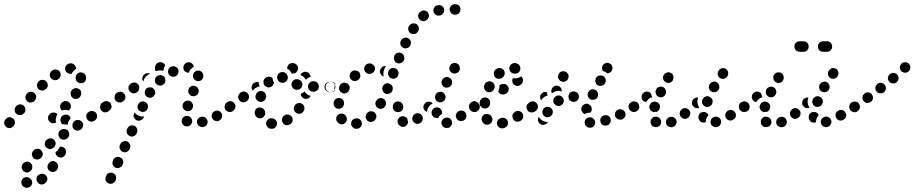

<svg xmlns="http://www.w3.org/2000/svg" viewBox="-25 -586 4363 916"><path d="M112 261Q109 260 106 259Q102 259 99 259Q99 259 99 259Q94 260 89 262Q85 265 82 269Q76 277 77 287Q78 297 86 304Q88 305 90 306Q98 312 109 309Q119 307 124 299Q127 295 128 290Q129 285 128 280Q127 275 124 271Q121 267 117 264Q115 262 112 261ZM149 266Q148 276 155 284Q161 293 171 294Q182 295 190 288L191 287Q199 280 201 270Q202 260 195 252Q189 244 178 243Q168 242 160 248L158 249Q150 256 149 266ZM129 212Q130 207 128 202Q127 198 123 194Q120 190 116 188Q111 185 106 185Q101 185 97 186Q92 188 88 191Q84 194 82 199L81 200Q76 210 80 219Q83 229 92 234Q101 239 111 236Q121 232 126 223L127 221Q129 217 129 212ZM202 214Q204 225 212 230Q221 236 231 234Q241 232 247 224L248 222Q254 213 252 203Q250 193 241 187Q233 181 223 183Q213 185 207 194L206 196Q200 204 202 214ZM179 149Q179 139 172 132Q169 128 164 126Q160 124 155 124Q150 124 145 125Q140 127 137 130L135 132Q128 139 127 149Q127 160 134 167Q141 175 152 175Q162 175 170 168L171 167Q179 160 179 149ZM284 121Q287 125 289 130Q291 134 290 139Q290 144 288 149L287 151Q283 160 274 164Q264 168 254 163Q248 160 243 154Q239 147 240 140Q241 139 242 138L243 137Q251 132 255 124Q259 119 260 114Q264 113 268 114Q272 114 276 116Q280 118 284 121ZM237 112Q239 108 240 103Q241 98 240 93Q238 88 236 84Q229 76 219 74Q209 73 201 79L199 80Q195 83 192 87Q190 91 189 96Q188 101 189 106Q191 111 193 115Q196 119 201 121Q205 124 210 125Q215 126 220 124Q224 123 228 120L230 119Q234 116 237 112ZM305 59Q307 49 301 40Q299 36 295 33Q290 31 286 30Q281 29 276 30Q271 30 267 33L265 34Q256 40 254 50Q252 60 258 69Q264 78 274 80Q284 82 293 76L294 75Q303 69 305 59ZM367 25Q370 21 371 16Q372 12 372 7Q371 2 368 -2Q362 -11 352 -13Q342 -16 333 -10L332 -9Q327 -6 325 -2Q322 2 321 7Q320 12 321 17Q321 22 324 26Q330 34 340 37Q350 39 359 33L360 32Q365 29 367 25ZM45 6Q47 2 46 -3Q46 -8 44 -13Q42 -17 38 -20Q30 -27 20 -27Q9 -26 3 -18L1 -16Q-6 -9 -5 2Q-4 12 4 19Q11 26 22 25Q32 24 39 16L40 15Q43 11 45 6ZM273 7Q270 5 268 2Q266 -2 265 -5Q265 -6 265 -7Q263 -11 263 -16Q264 -21 266 -26Q268 -30 272 -33Q276 -37 281 -38Q290 -41 300 -37Q309 -32 312 -22Q312 -22 312 -22Q309 -19 307 -15Q301 -8 299 2Q298 6 298 10Q294 8 290 8Q282 6 273 7ZM219 0Q214 -2 211 -6Q204 -13 204 -23Q204 -34 212 -41Q213 -42 213 -43Q221 -50 231 -49Q242 -49 249 -42Q249 -41 249 -41Q249 -41 249 -41Q247 -39 246 -36Q242 -27 241 -17Q240 -10 243 -2Q239 0 236 1Q232 2 229 2Q224 2 219 0ZM438 -27Q440 -37 434 -46Q432 -50 427 -53Q423 -55 418 -56Q414 -57 409 -56Q404 -56 400 -53L398 -52Q389 -46 387 -36Q385 -26 391 -17Q393 -13 398 -10Q402 -7 407 -6Q411 -5 416 -6Q421 -7 425 -10L427 -11Q436 -17 438 -27ZM96 -66Q95 -76 87 -83Q79 -89 69 -88Q58 -87 52 -79L50 -77Q44 -69 45 -59Q46 -49 54 -42Q58 -39 63 -38Q68 -36 72 -37Q77 -37 82 -40Q86 -42 89 -46L91 -47Q97 -55 96 -66ZM500 -63Q503 -67 504 -72Q504 -77 503 -82Q502 -86 499 -91Q493 -99 483 -101Q473 -103 465 -97L463 -96Q454 -90 453 -79Q451 -69 457 -61Q463 -52 473 -50Q483 -49 492 -55L493 -56Q497 -59 500 -63ZM262 -78Q262 -88 269 -95L270 -97Q274 -100 279 -102Q283 -104 288 -104Q293 -104 298 -102Q302 -101 306 -97Q313 -90 313 -79Q313 -69 306 -62L304 -60Q304 -60 304 -60Q304 -60 304 -59Q298 -61 291 -62Q282 -62 274 -60Q272 -59 271 -59Q270 -59 270 -59Q269 -60 269 -60Q262 -67 262 -78ZM148 -125Q147 -135 139 -142Q132 -149 121 -148Q111 -148 104 -140L103 -139Q99 -135 98 -130Q96 -126 96 -121Q96 -116 99 -111Q101 -107 104 -103Q112 -96 122 -97Q133 -98 140 -105L141 -107Q148 -115 148 -125ZM313 -133Q315 -123 324 -117Q333 -112 343 -115Q353 -117 358 -126L359 -128Q362 -132 363 -137Q363 -142 362 -147Q361 -152 358 -156Q355 -160 351 -162Q342 -167 332 -165Q322 -162 316 -154L315 -152Q310 -143 313 -133ZM201 -170Q203 -174 203 -179Q203 -184 201 -189Q199 -194 196 -197Q189 -205 179 -205Q168 -206 161 -199L159 -197Q156 -194 154 -189Q151 -185 151 -180Q151 -175 153 -170Q155 -165 158 -162Q165 -154 175 -154Q186 -153 193 -161L195 -162Q199 -165 201 -170ZM337 -205Q339 -200 343 -196Q346 -193 350 -191Q355 -189 360 -189Q370 -188 378 -195Q385 -202 386 -213V-215Q386 -220 384 -224Q383 -229 379 -233Q376 -236 371 -238Q367 -240 362 -241Q351 -241 344 -234Q336 -227 336 -216V-214Q336 -209 337 -205ZM260 -215Q263 -220 264 -224Q265 -229 264 -234Q263 -239 261 -243Q255 -252 245 -254Q235 -256 226 -251L224 -249Q216 -244 213 -234Q211 -223 217 -215Q223 -206 233 -204Q243 -202 252 -207L253 -209Q258 -211 260 -215ZM314 -234Q303 -233 295 -239Q287 -245 286 -256Q285 -260 286 -265Q288 -270 291 -274Q294 -278 298 -280Q302 -283 307 -283Q309 -284 310 -284Q320 -285 328 -278Q336 -272 337 -262Q338 -260 338 -259Q338 -258 337 -257Q333 -254 329 -250Q321 -244 317 -235Q317 -235 317 -234Q317 -234 316 -234Q316 -234 315 -234Q314 -234 314 -234Z M478 265Q478 270 479 275Q481 280 485 283Q488 287 493 289Q497 291 502 291Q507 291 512 289Q516 288 520 284Q524 281 526 276L527 273Q531 263 528 254Q524 244 515 240Q505 236 495 239Q486 243 482 252L480 256Q478 260 478 265ZM513 200Q517 209 526 214Q531 216 536 216Q541 216 545 214Q550 212 554 209Q557 206 559 201L561 198Q565 188 561 178Q558 169 548 165Q539 160 529 164Q519 168 515 177L514 181Q509 190 513 200ZM545 115Q545 120 547 124Q549 129 552 133Q555 136 560 138Q569 143 579 139Q589 135 593 126L595 122Q599 113 595 103Q591 93 582 89Q572 85 563 89Q553 92 549 102L547 105Q545 110 545 115ZM579 39Q579 44 580 49Q582 54 586 57Q589 61 594 63Q603 67 613 64Q622 60 627 50L628 47Q632 38 629 28Q625 18 616 14Q611 12 606 12Q601 12 596 13Q592 15 588 19Q585 22 583 27L581 30Q579 35 579 39ZM954 16Q958 14 961 10Q964 5 965 1Q966 -4 965 -9Q963 -19 954 -25Q946 -31 936 -29H935Q925 -27 919 -18Q913 -10 915 0Q916 5 919 9Q922 14 926 16Q930 19 935 20Q940 21 945 20Q950 19 954 16ZM866 17Q876 17 884 10Q887 7 890 2Q892 -2 892 -7Q892 -12 890 -17Q889 -21 885 -25Q878 -33 868 -33Q858 -34 850 -27Q846 -24 844 -19Q842 -15 842 -10Q841 -5 843 0Q845 5 848 8Q848 9 848 9Q856 17 866 17ZM1030 -19Q1033 -23 1034 -28Q1036 -33 1035 -37Q1034 -42 1031 -47Q1026 -55 1016 -58Q1005 -60 997 -54H996Q988 -49 985 -38Q983 -28 989 -20Q991 -15 995 -13Q999 -10 1004 -9Q1009 -7 1014 -8Q1019 -9 1023 -12Q1028 -15 1030 -19ZM612 -36Q612 -31 614 -26Q616 -22 619 -18Q623 -14 627 -12Q632 -10 637 -10Q642 -10 646 -12Q651 -14 655 -17Q658 -20 660 -25L662 -28Q662 -29 662 -29Q662 -30 662 -30Q659 -30 656 -30Q647 -29 639 -33Q630 -36 624 -42Q620 -46 617 -50Q617 -50 617 -49Q616 -49 616 -49L615 -45Q613 -41 612 -36ZM1097 -73Q1098 -83 1092 -91Q1090 -95 1085 -98Q1081 -101 1076 -102Q1071 -102 1066 -101Q1062 -100 1058 -97H1057Q1049 -91 1047 -81Q1045 -71 1051 -62Q1054 -58 1058 -56Q1062 -53 1067 -52Q1072 -51 1077 -52Q1082 -53 1086 -56V-57Q1095 -63 1097 -73ZM681 -78Q681 -83 679 -88Q677 -92 673 -96Q670 -99 665 -101Q656 -104 646 -100Q637 -96 633 -86Q631 -81 631 -76Q631 -71 633 -67Q635 -62 639 -59Q642 -55 647 -54Q657 -50 666 -54Q676 -58 679 -68Q681 -73 681 -78ZM503 -65Q506 -69 507 -74Q508 -79 506 -84Q505 -89 503 -93Q497 -101 486 -103Q476 -105 468 -99L466 -98Q462 -95 459 -91Q456 -86 455 -81Q455 -77 456 -72Q457 -67 459 -63Q465 -54 476 -52Q486 -51 494 -56L496 -58Q500 -61 503 -65ZM846 -79Q846 -74 848 -70Q851 -65 854 -62Q858 -59 863 -57Q873 -54 882 -58Q891 -63 895 -73Q896 -78 896 -83Q896 -88 893 -92Q891 -97 888 -100Q884 -103 879 -105Q869 -108 860 -104Q851 -99 847 -89Q846 -84 846 -79ZM573 -118Q575 -129 569 -137Q566 -141 562 -144Q558 -147 553 -148Q548 -149 543 -148Q538 -147 534 -144L532 -143Q524 -137 522 -127Q520 -117 525 -108Q531 -100 541 -98Q551 -95 560 -101L562 -103Q571 -108 573 -118ZM715 -140Q716 -145 715 -150Q714 -155 711 -159Q708 -163 704 -166Q700 -169 695 -169Q690 -170 685 -169Q680 -168 676 -166Q672 -163 670 -159L669 -158Q667 -154 666 -149Q665 -144 666 -139Q667 -134 670 -130Q672 -126 677 -124Q681 -121 686 -120Q691 -119 695 -120Q700 -121 704 -124Q709 -127 711 -131Q714 -135 715 -140ZM875 -161Q873 -156 873 -151Q873 -146 875 -142Q877 -137 881 -134Q884 -130 889 -128Q894 -127 899 -127Q904 -127 908 -129Q913 -131 916 -134Q920 -138 921 -143H922Q925 -153 921 -162Q917 -172 907 -175Q898 -179 888 -175Q879 -171 875 -161ZM639 -162Q642 -172 636 -181Q630 -190 620 -192Q610 -194 601 -188L599 -187Q590 -181 588 -171Q586 -161 592 -152Q598 -144 608 -141Q618 -139 627 -145L629 -146Q637 -152 639 -162ZM756 -184Q764 -191 764 -202Q765 -212 758 -220Q751 -227 740 -228Q730 -228 722 -221Q714 -214 714 -204Q713 -193 720 -186Q724 -182 728 -180Q733 -178 738 -178Q743 -177 747 -179Q752 -181 756 -184ZM673 -223Q680 -230 689 -234Q691 -234 692 -235Q686 -238 679 -237Q672 -237 666 -233L664 -231Q660 -228 657 -224Q655 -220 654 -215Q653 -210 655 -205Q656 -200 659 -196Q660 -201 661 -205L663 -209Q667 -217 673 -223ZM896 -218Q898 -213 901 -209Q904 -205 908 -202Q912 -200 917 -199Q928 -198 936 -204Q944 -211 945 -221Q946 -226 945 -231Q943 -236 940 -240Q937 -244 933 -246Q929 -249 924 -249Q914 -251 905 -244Q897 -238 896 -228V-227Q895 -222 896 -218ZM820 -228Q824 -232 825 -236Q827 -241 827 -246Q827 -251 825 -255Q823 -260 819 -263Q815 -267 811 -268Q806 -270 801 -270Q796 -270 791 -268Q782 -263 778 -253Q774 -244 779 -234Q783 -225 793 -221Q802 -218 812 -222Q817 -224 820 -228ZM852 -252Q850 -257 850 -262Q849 -272 856 -280Q862 -288 873 -289Q883 -290 891 -283Q898 -277 900 -267Q895 -265 892 -262Q884 -256 879 -248Q877 -243 875 -239Q871 -239 866 -240Q862 -242 858 -245Q854 -248 852 -252ZM722 -247Q720 -247 719 -246Q714 -251 714 -258Q713 -265 716 -271L717 -275Q721 -284 731 -288Q741 -292 750 -287Q755 -285 758 -282Q762 -278 763 -273Q759 -268 757 -261Q755 -255 754 -248Q748 -250 741 -250Q731 -251 722 -247Z M1277 28Q1282 27 1286 24Q1290 21 1292 17Q1295 13 1296 8Q1298 -2 1292 -11Q1286 -19 1276 -21Q1275 -21 1274 -21Q1269 -22 1265 -22Q1260 -21 1256 -18Q1251 -15 1249 -11Q1246 -7 1245 -2Q1243 8 1249 17Q1254 25 1264 28Q1266 28 1267 28Q1272 29 1277 28ZM1371 -9Q1373 -19 1368 -28Q1365 -32 1361 -35Q1357 -38 1352 -39Q1347 -40 1342 -40Q1338 -39 1333 -36L1332 -35Q1327 -32 1324 -28Q1322 -24 1320 -19Q1319 -15 1320 -10Q1321 -5 1324 -1Q1326 4 1330 7Q1334 9 1339 11Q1344 12 1349 11Q1354 10 1358 7L1360 6Q1368 1 1371 -9ZM1196 -31Q1199 -27 1204 -24Q1208 -22 1213 -22Q1218 -21 1223 -23Q1228 -24 1231 -27Q1235 -31 1238 -35Q1240 -39 1240 -44Q1241 -49 1239 -54Q1239 -55 1239 -55Q1238 -60 1234 -64Q1231 -68 1227 -70Q1223 -73 1218 -73Q1213 -74 1208 -73Q1198 -70 1193 -61Q1188 -52 1191 -42Q1191 -40 1192 -39Q1193 -34 1196 -31ZM1427 -64Q1428 -69 1427 -74Q1427 -79 1424 -83Q1421 -87 1417 -90Q1409 -96 1399 -94Q1388 -93 1382 -84L1381 -83Q1378 -78 1377 -74Q1376 -69 1377 -64Q1378 -59 1380 -55Q1383 -51 1387 -48Q1396 -42 1406 -43Q1416 -45 1422 -54L1423 -55Q1426 -59 1427 -64ZM1098 -74Q1100 -84 1094 -92Q1091 -97 1087 -99Q1083 -102 1078 -103Q1073 -104 1068 -103Q1063 -102 1059 -99L1058 -98Q1049 -92 1047 -81Q1046 -71 1051 -63Q1057 -54 1068 -52Q1078 -51 1086 -56L1088 -58Q1096 -64 1098 -74ZM1163 -120Q1164 -131 1158 -139Q1155 -143 1151 -146Q1147 -148 1142 -149Q1137 -150 1132 -149Q1127 -148 1123 -145L1122 -143Q1118 -141 1115 -136Q1112 -132 1112 -127Q1111 -122 1112 -117Q1113 -113 1116 -109Q1122 -100 1132 -98Q1142 -97 1151 -103L1153 -104Q1161 -110 1163 -120ZM1197 -113Q1202 -104 1212 -101Q1217 -99 1222 -100Q1227 -100 1231 -103Q1236 -105 1239 -109Q1242 -113 1243 -117L1244 -119Q1247 -129 1242 -138Q1237 -148 1227 -151Q1217 -153 1208 -149Q1199 -144 1196 -134L1195 -132Q1192 -122 1197 -113ZM1449 -131Q1453 -129 1457 -128Q1453 -120 1445 -116Q1437 -113 1429 -115Q1421 -117 1416 -123Q1410 -130 1410 -138Q1415 -140 1419 -143Q1424 -146 1428 -150Q1430 -146 1434 -142Q1440 -135 1449 -131ZM1568 -153Q1575 -161 1575 -171Q1575 -176 1574 -180Q1572 -185 1568 -189Q1565 -192 1560 -194Q1555 -196 1550 -196H1548Q1538 -196 1531 -189Q1523 -181 1523 -171Q1523 -166 1525 -162Q1527 -157 1531 -153Q1534 -150 1539 -148Q1543 -146 1548 -146H1550Q1561 -146 1568 -153ZM1479 -150Q1484 -151 1488 -155Q1492 -158 1494 -162Q1496 -167 1496 -172Q1497 -182 1490 -190Q1483 -198 1473 -198H1471Q1466 -199 1461 -197Q1457 -196 1453 -192Q1449 -189 1447 -185Q1445 -180 1444 -175Q1444 -165 1451 -157Q1457 -149 1468 -149L1470 -148Q1475 -148 1479 -150ZM1176 -173Q1178 -184 1186 -190L1188 -191Q1193 -194 1198 -195Q1204 -196 1209 -194Q1209 -192 1209 -189Q1210 -181 1214 -174Q1205 -172 1198 -168Q1189 -164 1183 -156Q1182 -155 1181 -154Q1181 -154 1181 -154Q1180 -154 1180 -155Q1174 -163 1176 -173ZM1398 -158Q1403 -159 1407 -162Q1411 -165 1414 -169Q1416 -173 1417 -178Q1419 -188 1414 -196Q1408 -205 1398 -207L1396 -208Q1391 -208 1386 -208Q1381 -207 1377 -204Q1373 -201 1370 -197Q1367 -193 1366 -188Q1364 -178 1370 -169Q1376 -160 1386 -158H1388Q1393 -157 1398 -158ZM1275 -214Q1275 -214 1274 -214Q1274 -215 1274 -215Q1266 -221 1255 -220Q1245 -219 1238 -211L1237 -210Q1231 -202 1232 -192Q1233 -181 1241 -175Q1249 -168 1259 -169Q1269 -170 1276 -178L1277 -180Q1279 -182 1280 -185Q1282 -188 1282 -191Q1282 -192 1282 -193Q1280 -195 1279 -198Q1276 -205 1275 -214ZM1316 -192Q1326 -189 1335 -194Q1344 -199 1347 -209Q1350 -219 1345 -228Q1345 -228 1345 -228Q1341 -237 1331 -241Q1321 -244 1312 -240Q1302 -236 1299 -226Q1295 -217 1299 -207Q1300 -205 1301 -204Q1306 -194 1316 -192ZM1419 -223Q1414 -226 1408 -228Q1410 -232 1413 -236Q1416 -239 1421 -241Q1425 -243 1430 -244Q1435 -244 1440 -242Q1445 -240 1448 -237Q1452 -234 1454 -229Q1455 -228 1455 -227Q1456 -225 1456 -223Q1457 -221 1457 -219Q1456 -219 1455 -219Q1445 -216 1438 -209Q1436 -207 1434 -206Q1433 -207 1432 -209Q1427 -217 1419 -223ZM1352 -278Q1359 -285 1370 -285H1371H1372Q1382 -285 1389 -278Q1397 -270 1397 -260Q1397 -250 1389 -242Q1382 -235 1372 -235H1371H1370Q1369 -235 1368 -235Q1367 -235 1366 -235Q1366 -237 1365 -238Q1361 -246 1355 -252Q1350 -256 1345 -259Q1345 -259 1345 -260Q1345 -260 1345 -260Q1345 -270 1352 -278Z M1689 25Q1693 23 1696 19Q1699 15 1701 10Q1702 5 1701 0Q1700 -10 1692 -16Q1684 -23 1673 -21H1672Q1667 -21 1663 -18Q1658 -16 1655 -12Q1652 -8 1651 -3Q1650 2 1650 7Q1652 17 1660 23Q1668 30 1678 28H1680Q1685 28 1689 25ZM1603 7Q1613 8 1621 1Q1625 -2 1627 -7Q1630 -11 1630 -16Q1630 -21 1629 -26Q1627 -30 1624 -34Q1624 -35 1624 -35Q1621 -39 1616 -41Q1612 -44 1607 -44Q1602 -45 1597 -43Q1592 -42 1588 -39Q1580 -32 1579 -22Q1578 -12 1585 -3Q1585 -3 1586 -2Q1593 6 1603 7ZM1768 -20Q1770 -24 1771 -29Q1771 -34 1769 -39Q1767 -44 1764 -47Q1757 -55 1747 -55Q1736 -56 1729 -49L1727 -48Q1724 -44 1722 -40Q1720 -35 1719 -30Q1719 -25 1721 -21Q1723 -16 1726 -12Q1733 -5 1743 -4Q1754 -4 1761 -11L1763 -12Q1766 -15 1768 -20ZM1816 -90Q1817 -95 1816 -100Q1814 -105 1811 -109Q1808 -113 1804 -115Q1795 -120 1785 -117Q1775 -114 1770 -105L1769 -104Q1764 -95 1767 -85Q1770 -75 1779 -70Q1783 -67 1788 -67Q1793 -66 1798 -68Q1803 -69 1807 -72Q1810 -75 1813 -80L1814 -81Q1816 -85 1816 -90ZM1571 -78Q1577 -69 1587 -67Q1597 -66 1606 -72Q1614 -78 1616 -88V-89Q1618 -100 1612 -108Q1606 -117 1596 -118Q1586 -120 1577 -114Q1569 -108 1567 -98V-96Q1565 -86 1571 -78ZM1847 -174Q1843 -183 1833 -187Q1829 -189 1824 -189Q1819 -189 1814 -187Q1810 -185 1806 -181Q1803 -178 1801 -173L1800 -172Q1797 -162 1801 -153Q1805 -143 1814 -139Q1819 -137 1824 -138Q1829 -138 1833 -140Q1838 -141 1841 -145Q1845 -149 1847 -153V-155Q1851 -164 1847 -174ZM1593 -169Q1592 -164 1593 -159Q1595 -154 1598 -150Q1601 -146 1605 -144Q1614 -138 1624 -141Q1634 -144 1639 -153L1640 -154Q1645 -163 1643 -173Q1640 -183 1631 -188Q1622 -193 1612 -191Q1602 -188 1597 -179L1596 -178Q1593 -173 1593 -169ZM1555 -146H1553Q1543 -146 1535 -153Q1528 -160 1528 -171Q1528 -176 1530 -180Q1532 -185 1535 -189Q1539 -192 1543 -194Q1548 -196 1553 -196H1554Q1560 -196 1566 -193Q1571 -191 1575 -186Q1572 -179 1571 -172Q1569 -163 1572 -153Q1572 -153 1572 -153Q1568 -150 1564 -148Q1559 -146 1555 -146ZM1643 -227Q1642 -217 1648 -209Q1652 -205 1656 -202Q1660 -200 1665 -199Q1670 -199 1675 -200Q1680 -202 1684 -205L1685 -206Q1693 -212 1694 -222Q1695 -233 1689 -241Q1686 -245 1681 -247Q1677 -249 1672 -250Q1667 -251 1662 -249Q1657 -248 1654 -245L1652 -244Q1644 -237 1643 -227ZM1874 -247Q1870 -257 1860 -260Q1851 -264 1841 -260Q1832 -255 1828 -246V-244Q1826 -239 1826 -234Q1826 -230 1829 -225Q1831 -220 1834 -217Q1838 -214 1843 -212Q1852 -208 1862 -213Q1871 -217 1875 -227V-228Q1879 -238 1874 -247ZM1807 -253V-252Q1804 -243 1804 -234Q1804 -227 1806 -221Q1804 -221 1803 -222Q1801 -223 1800 -224Q1799 -224 1799 -225Q1795 -227 1792 -231Q1789 -236 1788 -240Q1787 -245 1788 -250Q1789 -255 1792 -259Q1796 -266 1803 -269Q1810 -271 1818 -270Q1817 -269 1816 -269Q1810 -262 1807 -253ZM1717 -273Q1711 -264 1713 -254Q1715 -244 1723 -238Q1732 -232 1742 -234H1743Q1753 -236 1759 -244Q1765 -253 1764 -263Q1763 -268 1760 -272Q1757 -276 1753 -279Q1749 -282 1744 -283Q1739 -284 1735 -283H1733Q1723 -281 1717 -273ZM1902 -320Q1898 -329 1889 -333Q1879 -337 1869 -333Q1860 -329 1856 -319V-318Q1852 -308 1856 -299Q1860 -289 1870 -285Q1879 -281 1889 -286Q1898 -290 1902 -299L1903 -301Q1906 -310 1902 -320ZM1934 -390Q1931 -400 1921 -404Q1912 -409 1902 -405Q1892 -402 1888 -392L1887 -391Q1883 -382 1886 -372Q1890 -362 1899 -358Q1908 -353 1918 -357Q1928 -360 1932 -369L1933 -371Q1937 -380 1934 -390ZM1973 -455Q1970 -465 1962 -471Q1953 -476 1943 -474Q1933 -472 1927 -463L1926 -462Q1921 -453 1923 -443Q1925 -433 1934 -427Q1943 -422 1953 -424Q1963 -426 1968 -435L1969 -436Q1975 -445 1973 -455ZM2018 -499Q2021 -503 2021 -508Q2022 -513 2020 -518Q2019 -523 2016 -527Q2009 -535 1999 -536Q1989 -537 1981 -530Q1980 -530 1979 -529Q1971 -522 1970 -512Q1969 -502 1976 -494Q1983 -486 1993 -485Q2004 -484 2011 -491Q2012 -491 2012 -492Q2016 -495 2018 -499ZM2089 -521Q2095 -530 2094 -540Q2093 -550 2084 -557Q2076 -563 2066 -561H2064Q2054 -560 2048 -552Q2041 -543 2043 -533Q2043 -528 2046 -524Q2048 -520 2052 -517Q2056 -514 2061 -512Q2066 -511 2071 -512H2072Q2083 -513 2089 -521ZM2165 -523Q2172 -531 2172 -541Q2172 -551 2165 -559Q2157 -566 2147 -566H2145Q2135 -566 2128 -559Q2120 -551 2120 -541Q2121 -530 2128 -523Q2135 -516 2146 -516H2147Q2158 -516 2165 -523Z M2126 15Q2133 7 2132 -3Q2131 -8 2129 -12Q2126 -17 2123 -20Q2119 -23 2114 -24Q2109 -26 2104 -25Q2104 -25 2104 -25Q2094 -24 2087 -16Q2080 -8 2081 2Q2081 7 2084 11Q2086 16 2090 19Q2094 22 2098 24Q2103 25 2108 25Q2109 25 2110 25Q2120 24 2126 15ZM1903 19Q1893 21 1884 15Q1883 15 1883 14Q1874 9 1872 -2Q1870 -12 1876 -20Q1881 -29 1892 -31Q1902 -33 1910 -27Q1910 -27 1911 -27Q1913 -25 1916 -23Q1918 -20 1919 -17Q1920 -12 1921 -6Q1922 -5 1922 -4Q1922 -1 1921 2Q1920 5 1918 7Q1913 16 1903 19ZM1992 -18Q1994 -28 1987 -36Q1981 -44 1970 -46Q1960 -47 1952 -40H1951Q1943 -33 1942 -23Q1941 -13 1947 -5Q1954 3 1964 5Q1974 6 1982 -1H1983Q1991 -8 1992 -18ZM2196 -19Q2199 -23 2200 -28Q2201 -33 2200 -38Q2199 -43 2197 -47Q2191 -56 2181 -58Q2171 -60 2162 -55L2161 -54Q2157 -52 2154 -47Q2151 -43 2150 -39Q2149 -34 2150 -29Q2151 -24 2154 -20Q2159 -11 2169 -9Q2180 -7 2188 -12L2189 -13Q2193 -15 2196 -19ZM2042 -30Q2034 -37 2034 -47V-48Q2034 -53 2036 -58Q2038 -62 2041 -66Q2045 -70 2049 -72Q2054 -74 2059 -74Q2069 -74 2076 -67Q2084 -60 2084 -49V-48Q2084 -47 2084 -45Q2084 -43 2083 -42Q2076 -38 2070 -31Q2067 -27 2065 -23Q2063 -23 2062 -23Q2061 -23 2060 -23Q2049 -23 2042 -30ZM1856 -58Q1864 -51 1874 -51Q1884 -51 1892 -58Q1899 -66 1899 -76V-77Q1899 -82 1897 -87Q1895 -91 1892 -95Q1888 -98 1884 -100Q1879 -102 1874 -102Q1864 -102 1856 -95Q1849 -87 1849 -77V-76Q1849 -66 1856 -58ZM2264 -73Q2265 -83 2259 -91Q2257 -95 2252 -98Q2248 -101 2243 -102Q2238 -102 2234 -101Q2229 -100 2225 -97H2224Q2215 -91 2214 -81Q2212 -71 2218 -62Q2221 -58 2225 -55Q2229 -53 2234 -52Q2239 -51 2244 -52Q2249 -53 2253 -56V-57Q2262 -62 2264 -73ZM1995 -73Q1994 -83 2001 -91V-92Q2007 -100 2018 -101Q2028 -102 2036 -96Q2037 -94 2039 -92Q2031 -88 2025 -82Q2018 -75 2015 -65Q2012 -59 2012 -52Q2010 -53 2008 -54Q2006 -55 2004 -56Q1996 -63 1995 -73ZM2053 -112Q2057 -103 2067 -99Q2071 -97 2076 -98Q2081 -98 2086 -100Q2090 -102 2094 -106Q2097 -109 2099 -114V-115Q2103 -124 2098 -134Q2094 -143 2084 -147Q2080 -149 2075 -148Q2070 -148 2065 -146Q2061 -144 2057 -140Q2054 -137 2052 -132V-131Q2048 -121 2053 -112ZM2083 -185Q2086 -175 2095 -170Q2104 -166 2114 -169Q2124 -172 2129 -181V-182Q2134 -191 2131 -201Q2127 -211 2118 -216Q2109 -221 2099 -217Q2089 -214 2085 -205L2084 -204Q2079 -195 2083 -185ZM2119 -254Q2122 -244 2131 -238Q2135 -236 2140 -235Q2145 -235 2150 -236Q2155 -237 2159 -240Q2163 -243 2165 -247L2166 -248Q2171 -257 2168 -267Q2166 -277 2157 -282Q2148 -288 2138 -285Q2128 -282 2123 -274L2122 -273Q2117 -264 2119 -254Z M2395 14Q2400 5 2398 -5Q2397 -10 2394 -14Q2391 -18 2387 -21Q2382 -23 2377 -24Q2373 -25 2368 -24Q2367 -24 2366 -23Q2361 -22 2357 -19Q2352 -17 2350 -12Q2347 -8 2346 -3Q2345 2 2346 6Q2349 17 2357 22Q2366 28 2376 26Q2378 25 2379 25Q2389 22 2395 14ZM2296 9Q2306 10 2314 4Q2318 1 2321 -3Q2323 -7 2324 -12Q2325 -17 2324 -22Q2322 -27 2319 -31Q2319 -31 2319 -32Q2313 -40 2303 -42Q2292 -44 2284 -39Q2280 -36 2277 -32Q2274 -28 2273 -23Q2272 -18 2273 -13Q2274 -8 2277 -4Q2278 -2 2279 -1Q2286 8 2296 9ZM2467 -17Q2470 -21 2471 -26Q2472 -30 2471 -35Q2471 -40 2468 -44Q2463 -53 2453 -56Q2443 -59 2434 -54L2432 -52Q2428 -50 2424 -46Q2421 -42 2420 -37Q2419 -32 2420 -27Q2420 -22 2423 -18Q2428 -9 2438 -6Q2448 -4 2457 -9L2459 -10Q2464 -13 2467 -17ZM2539 -71Q2541 -81 2535 -90Q2532 -94 2528 -97Q2523 -99 2519 -100Q2514 -101 2509 -100Q2504 -99 2500 -96L2498 -95Q2494 -92 2491 -88Q2488 -83 2487 -79Q2486 -74 2488 -69Q2489 -64 2491 -60Q2494 -56 2498 -53Q2503 -50 2508 -50Q2512 -49 2517 -50Q2522 -51 2526 -54L2528 -55Q2537 -61 2539 -71ZM2242 -103Q2237 -104 2233 -103Q2229 -102 2225 -99L2223 -98Q2219 -95 2216 -90Q2213 -86 2212 -81Q2212 -77 2213 -72Q2214 -67 2216 -63Q2219 -59 2224 -56Q2228 -53 2233 -52Q2237 -52 2242 -53Q2247 -54 2251 -56L2253 -58Q2254 -58 2254 -59Q2255 -59 2255 -59Q2252 -62 2250 -65Q2244 -73 2242 -83Q2240 -92 2241 -101L2242 -103Q2242 -103 2242 -103ZM2264 -87Q2265 -83 2268 -79Q2271 -75 2275 -72Q2279 -69 2284 -69Q2289 -68 2294 -69Q2299 -70 2303 -73Q2307 -76 2310 -80Q2312 -85 2313 -90V-92Q2315 -102 2309 -111Q2303 -119 2292 -121Q2287 -122 2283 -120Q2278 -119 2274 -116Q2270 -113 2267 -109Q2265 -105 2264 -100L2263 -97Q2263 -92 2264 -87ZM2363 -182 2365 -183Q2374 -188 2384 -185Q2394 -182 2399 -173Q2404 -164 2401 -154Q2398 -144 2389 -139L2386 -138Q2377 -133 2367 -136Q2357 -139 2353 -148Q2352 -149 2352 -149Q2352 -150 2352 -150Q2352 -151 2353 -153L2354 -155Q2357 -163 2358 -172Q2358 -175 2357 -178Q2359 -179 2360 -180Q2361 -181 2363 -182ZM2284 -171Q2284 -166 2286 -161Q2288 -157 2291 -153Q2295 -150 2299 -148Q2309 -144 2319 -148Q2328 -152 2332 -161L2333 -164Q2337 -173 2333 -183Q2329 -192 2320 -196Q2315 -198 2310 -198Q2305 -198 2301 -196Q2296 -195 2292 -191Q2289 -188 2287 -183L2286 -180Q2284 -176 2284 -171ZM2470 -201Q2471 -211 2464 -219Q2464 -220 2463 -221Q2462 -221 2462 -222Q2460 -220 2458 -219Q2449 -214 2440 -213Q2431 -211 2422 -213Q2422 -213 2422 -213Q2418 -207 2419 -199Q2419 -191 2424 -186Q2431 -177 2441 -176Q2451 -175 2459 -182Q2461 -183 2462 -184Q2470 -191 2470 -201ZM2331 -238Q2330 -227 2336 -219Q2343 -211 2353 -210Q2364 -209 2372 -216Q2373 -216 2373 -217Q2382 -223 2383 -234Q2384 -244 2378 -252Q2375 -256 2371 -258Q2366 -261 2361 -261Q2356 -262 2352 -261Q2347 -260 2343 -256Q2342 -256 2340 -255Q2332 -248 2331 -238ZM2425 -285Q2420 -283 2416 -281Q2412 -278 2409 -274Q2406 -269 2405 -265Q2404 -254 2409 -246Q2415 -237 2426 -235Q2426 -235 2427 -235Q2437 -233 2446 -238Q2455 -244 2457 -254Q2459 -264 2454 -273Q2448 -282 2438 -284Q2436 -284 2435 -285Q2430 -286 2425 -285Z M2794 23Q2799 23 2803 20Q2807 17 2810 13Q2813 9 2814 4Q2816 -6 2811 -14Q2805 -23 2795 -26Q2785 -28 2776 -23Q2767 -17 2765 -7Q2764 -2 2765 3Q2766 8 2768 12Q2771 16 2775 19Q2779 22 2784 23Q2789 24 2794 23ZM2880 8Q2884 4 2886 0Q2888 -5 2889 -9Q2889 -14 2888 -19Q2885 -29 2876 -34Q2866 -39 2856 -35Q2851 -34 2848 -31Q2844 -27 2841 -23Q2839 -19 2839 -14Q2838 -9 2840 -4Q2843 6 2852 11Q2861 15 2871 12H2872Q2876 11 2880 8ZM2541 -16Q2541 -11 2543 -7Q2544 -2 2548 2Q2551 5 2556 8Q2565 12 2574 8Q2584 5 2589 -4Q2583 -4 2578 -5Q2569 -7 2561 -12Q2554 -17 2548 -24Q2547 -26 2545 -29Q2545 -28 2545 -27Q2544 -27 2544 -26Q2542 -21 2541 -16ZM2958 -32Q2961 -42 2957 -51Q2954 -55 2951 -59Q2947 -62 2942 -64Q2938 -65 2933 -65Q2928 -65 2923 -63V-62Q2914 -58 2910 -48Q2907 -38 2911 -29Q2913 -25 2917 -21Q2921 -18 2926 -16Q2930 -15 2935 -15Q2940 -15 2945 -17Q2954 -22 2958 -32ZM2612 -47Q2613 -52 2612 -57Q2611 -62 2608 -66Q2605 -70 2601 -73Q2592 -78 2582 -76Q2572 -74 2566 -65Q2564 -61 2563 -56Q2562 -51 2563 -46Q2564 -41 2567 -37Q2569 -33 2573 -31Q2578 -28 2583 -27Q2587 -26 2592 -27Q2597 -28 2601 -31Q2605 -34 2608 -38Q2611 -42 2612 -47ZM2748 -63Q2748 -68 2749 -73H2750Q2753 -83 2762 -88Q2771 -93 2781 -90Q2786 -88 2789 -85Q2793 -82 2796 -77Q2798 -73 2798 -68Q2799 -63 2797 -58Q2796 -55 2795 -53Q2794 -51 2792 -49Q2787 -49 2782 -48Q2773 -47 2765 -42Q2760 -43 2757 -47Q2753 -50 2751 -54Q2749 -58 2748 -63ZM3021 -64Q3024 -68 3025 -73Q3025 -78 3024 -83Q3023 -87 3020 -91Q3017 -96 3013 -98Q3009 -101 3004 -102Q2999 -102 2994 -101Q2990 -100 2985 -97Q2977 -91 2975 -81Q2973 -71 2979 -62Q2982 -58 2986 -56Q2991 -53 2996 -52Q3000 -51 3005 -52Q3010 -54 3014 -56V-57Q3019 -59 3021 -64ZM2541 -73Q2543 -83 2537 -91Q2534 -96 2530 -98Q2526 -101 2521 -102Q2516 -103 2511 -102Q2506 -101 2502 -98Q2493 -92 2491 -81Q2490 -71 2495 -63Q2501 -54 2512 -52Q2522 -51 2530 -56L2531 -57Q2539 -63 2541 -73ZM2664 -100Q2667 -110 2661 -118Q2656 -127 2646 -130Q2636 -132 2627 -127L2626 -126Q2618 -121 2615 -111Q2613 -101 2618 -92Q2621 -88 2625 -85Q2629 -82 2634 -81Q2639 -80 2644 -80Q2649 -81 2653 -84Q2662 -89 2664 -100ZM2730 -107Q2737 -115 2737 -125Q2737 -130 2735 -135Q2733 -139 2730 -143Q2726 -146 2721 -148Q2717 -150 2712 -150Q2701 -150 2694 -143Q2687 -135 2687 -125Q2687 -120 2689 -115Q2690 -111 2694 -107Q2697 -104 2702 -102Q2707 -100 2712 -100Q2722 -100 2730 -107ZM2560 -141 2561 -142Q2565 -145 2571 -147Q2577 -148 2583 -147Q2584 -141 2586 -136Q2587 -133 2588 -130Q2585 -130 2582 -129Q2573 -125 2566 -119Q2560 -113 2557 -107Q2551 -115 2552 -125Q2553 -135 2560 -141ZM2778 -137Q2778 -132 2780 -127Q2781 -122 2784 -119Q2787 -115 2792 -112Q2801 -108 2811 -111Q2821 -114 2826 -123V-124Q2828 -128 2828 -133Q2829 -138 2827 -143Q2826 -147 2823 -151Q2819 -155 2815 -157Q2806 -162 2796 -159Q2786 -156 2781 -146Q2779 -142 2778 -137ZM2605 -153Q2606 -158 2608 -163Q2612 -172 2622 -176Q2632 -180 2641 -175Q2648 -172 2652 -165Q2656 -158 2655 -150Q2653 -151 2651 -151Q2641 -154 2632 -152Q2623 -150 2615 -146V-145Q2611 -143 2608 -141Q2608 -141 2608 -142Q2607 -143 2607 -144Q2605 -148 2605 -153ZM2815 -204Q2814 -199 2816 -194Q2817 -190 2820 -186Q2823 -182 2827 -179Q2836 -174 2846 -177Q2856 -180 2862 -189Q2864 -193 2865 -198Q2865 -203 2864 -208Q2863 -213 2860 -217Q2857 -221 2852 -223Q2843 -228 2833 -225Q2823 -223 2818 -214V-213Q2816 -209 2815 -204ZM2639 -212Q2643 -202 2652 -198Q2661 -194 2671 -197Q2681 -201 2685 -210Q2690 -220 2686 -230Q2683 -239 2673 -244Q2664 -248 2654 -245Q2644 -241 2640 -232V-231Q2635 -222 2639 -212ZM2847 -264Q2848 -268 2850 -273Q2855 -282 2865 -285Q2875 -288 2884 -283Q2889 -281 2892 -277Q2895 -273 2896 -269Q2898 -264 2897 -259Q2897 -254 2894 -250V-249Q2891 -243 2885 -240Q2879 -236 2872 -236Q2868 -240 2863 -243Q2858 -246 2851 -247Q2850 -249 2850 -251Q2849 -252 2848 -254Q2847 -259 2847 -264Z M3196 13Q3200 10 3201 5Q3203 1 3203 -4Q3203 -9 3201 -14Q3197 -23 3188 -27Q3178 -31 3169 -27H3168Q3163 -25 3159 -21Q3156 -18 3154 -13Q3152 -8 3152 -3Q3152 2 3154 6Q3158 16 3168 19Q3178 23 3187 19H3188Q3193 17 3196 13ZM3109 20Q3119 18 3125 10Q3131 1 3129 -9Q3127 -19 3118 -25Q3118 -25 3118 -25Q3114 -28 3109 -29Q3104 -30 3099 -29Q3094 -29 3090 -26Q3086 -23 3083 -19Q3080 -15 3079 -10Q3078 -5 3079 -1Q3079 4 3082 9Q3085 13 3089 16Q3089 16 3090 17Q3099 22 3109 20ZM3407 14Q3411 10 3413 6Q3415 1 3416 -3Q3416 -8 3414 -13Q3411 -23 3401 -27Q3392 -32 3382 -28H3381Q3376 -26 3373 -23Q3369 -19 3367 -15Q3365 -10 3365 -6Q3364 -1 3366 4Q3370 14 3379 18Q3388 23 3398 19H3399Q3404 17 3407 14ZM3324 -2Q3319 -4 3315 -7Q3312 -11 3310 -15Q3307 -20 3307 -25V-26Q3307 -36 3313 -44Q3320 -51 3331 -52Q3336 -52 3340 -51Q3345 -49 3349 -46Q3351 -44 3352 -42Q3354 -39 3355 -37Q3350 -31 3347 -25Q3342 -16 3342 -6Q3342 -4 3342 -3Q3340 -2 3338 -2Q3336 -1 3333 -1Q3328 -1 3324 -2ZM3485 -29Q3488 -39 3483 -48Q3480 -53 3477 -56Q3473 -59 3468 -61Q3463 -62 3458 -62Q3453 -61 3449 -59L3448 -58Q3439 -53 3436 -43Q3433 -34 3438 -24Q3443 -15 3452 -12Q3462 -9 3472 -14V-15Q3482 -19 3485 -29ZM3265 -33Q3268 -37 3268 -42Q3269 -47 3268 -52Q3266 -56 3263 -60Q3257 -68 3247 -70Q3236 -71 3228 -65L3227 -64Q3219 -58 3218 -47Q3217 -37 3223 -29Q3229 -21 3240 -19Q3250 -18 3258 -25H3259Q3263 -28 3265 -33ZM3076 -64Q3071 -73 3074 -83L3075 -84Q3078 -94 3087 -99Q3096 -103 3106 -100Q3116 -97 3121 -88Q3126 -79 3122 -69V-68Q3120 -63 3116 -58Q3113 -54 3107 -52Q3101 -53 3095 -52Q3094 -51 3093 -51Q3092 -51 3092 -51Q3091 -52 3091 -52Q3081 -55 3076 -64ZM3548 -63Q3550 -67 3551 -72Q3552 -77 3551 -82Q3550 -87 3547 -91Q3541 -100 3531 -101Q3521 -103 3512 -97H3511Q3503 -91 3501 -81Q3499 -70 3505 -62Q3511 -53 3521 -52Q3532 -50 3540 -56H3541Q3545 -59 3548 -63ZM3024 -73Q3026 -83 3020 -92Q3018 -96 3013 -99Q3009 -101 3004 -102Q3000 -103 2995 -102Q2990 -101 2986 -98H2985Q2976 -92 2974 -82Q2973 -71 2978 -63Q2981 -59 2985 -56Q2990 -53 2994 -52Q2999 -52 3004 -53Q3009 -54 3013 -56L3014 -57Q3023 -63 3024 -73ZM3306 -120Q3305 -120 3304 -121Q3303 -121 3302 -121Q3297 -121 3292 -119Q3288 -117 3284 -114L3283 -113Q3276 -106 3276 -95Q3276 -85 3283 -78Q3288 -72 3296 -70Q3304 -69 3311 -72Q3308 -77 3306 -82Q3302 -91 3302 -100Q3302 -109 3305 -118V-119Q3306 -120 3306 -120ZM3326 -91Q3331 -81 3340 -77Q3345 -76 3350 -76Q3355 -76 3359 -78Q3364 -80 3367 -83Q3371 -87 3373 -92V-93Q3377 -102 3373 -112Q3368 -121 3359 -125Q3354 -127 3349 -127Q3344 -127 3340 -125Q3335 -123 3332 -119Q3328 -115 3326 -111V-110Q3322 -100 3326 -91ZM3036 -126Q3037 -136 3044 -143H3045Q3049 -147 3054 -148Q3059 -150 3064 -149Q3068 -149 3073 -146Q3077 -144 3080 -141Q3081 -136 3083 -131Q3084 -127 3086 -123Q3086 -123 3086 -123Q3086 -123 3086 -122Q3081 -121 3077 -119Q3068 -114 3062 -106Q3059 -103 3057 -99Q3052 -100 3048 -102Q3044 -104 3041 -108Q3035 -116 3036 -126ZM3104 -139Q3107 -129 3117 -124Q3126 -120 3136 -123Q3145 -127 3150 -136V-137Q3155 -146 3151 -156Q3148 -166 3139 -170Q3129 -175 3119 -171Q3110 -168 3105 -159V-158Q3100 -148 3104 -139ZM3357 -173Q3356 -168 3358 -163Q3359 -158 3362 -155Q3366 -151 3370 -149Q3379 -144 3389 -147Q3399 -150 3404 -159V-160Q3407 -164 3407 -169Q3407 -174 3406 -179Q3404 -184 3401 -188Q3398 -191 3394 -194Q3385 -199 3375 -195Q3365 -192 3360 -183L3359 -182Q3357 -178 3357 -173ZM3139 -209Q3142 -199 3151 -194Q3160 -188 3170 -191Q3180 -194 3185 -203V-204Q3190 -213 3187 -223Q3185 -233 3176 -238Q3167 -243 3157 -240Q3147 -238 3142 -228H3141Q3136 -218 3139 -209ZM3399 -232Q3400 -222 3408 -215Q3416 -209 3427 -210Q3437 -211 3443 -220H3444Q3450 -229 3449 -239Q3448 -249 3440 -256Q3432 -262 3421 -261Q3411 -259 3405 -251L3404 -250Q3398 -242 3399 -232Z M3722 13Q3726 10 3727 5Q3729 1 3729 -4Q3729 -9 3727 -14Q3723 -23 3714 -27Q3704 -31 3695 -27H3694Q3689 -25 3685 -21Q3682 -18 3680 -13Q3678 -8 3678 -3Q3678 2 3680 6Q3684 16 3694 19Q3704 23 3713 19H3714Q3719 17 3722 13ZM3635 20Q3645 18 3651 10Q3657 1 3655 -9Q3653 -19 3644 -25Q3644 -25 3644 -25Q3640 -28 3635 -29Q3630 -30 3625 -29Q3620 -29 3616 -26Q3612 -23 3609 -19Q3606 -15 3605 -10Q3604 -5 3605 -1Q3605 4 3608 9Q3611 13 3615 16Q3615 16 3616 17Q3625 22 3635 20ZM3933 14Q3937 10 3939 6Q3941 1 3942 -3Q3942 -8 3940 -13Q3937 -23 3927 -27Q3918 -32 3908 -28H3907Q3902 -26 3899 -23Q3895 -19 3893 -15Q3891 -10 3891 -6Q3890 -1 3892 4Q3896 14 3905 18Q3914 23 3924 19H3925Q3930 17 3933 14ZM3850 -2Q3845 -4 3841 -7Q3838 -11 3836 -15Q3833 -20 3833 -25V-26Q3833 -36 3839 -44Q3846 -51 3857 -52Q3862 -52 3866 -51Q3871 -49 3875 -46Q3877 -44 3878 -42Q3880 -39 3881 -37Q3876 -31 3873 -25Q3868 -16 3868 -6Q3868 -4 3868 -3Q3866 -2 3864 -2Q3862 -1 3859 -1Q3854 -1 3850 -2ZM4011 -29Q4014 -39 4009 -48Q4006 -53 4003 -56Q3999 -59 3994 -61Q3989 -62 3984 -62Q3979 -61 3975 -59L3974 -58Q3965 -53 3962 -43Q3959 -34 3964 -24Q3969 -15 3978 -12Q3988 -9 3998 -14V-15Q4008 -19 4011 -29ZM3791 -33Q3794 -37 3794 -42Q3795 -47 3794 -52Q3792 -56 3789 -60Q3783 -68 3773 -70Q3762 -71 3754 -65L3753 -64Q3745 -58 3744 -47Q3743 -37 3749 -29Q3755 -21 3766 -19Q3776 -18 3784 -25H3785Q3789 -28 3791 -33ZM3602 -64Q3597 -73 3600 -83L3601 -84Q3604 -94 3613 -99Q3622 -103 3632 -100Q3642 -97 3647 -88Q3652 -79 3648 -69V-68Q3646 -63 3642 -58Q3639 -54 3633 -52Q3627 -53 3621 -52Q3620 -51 3619 -51Q3618 -51 3618 -51Q3617 -52 3617 -52Q3607 -55 3602 -64ZM4074 -63Q4076 -67 4077 -72Q4078 -77 4077 -82Q4076 -87 4073 -91Q4067 -100 4057 -101Q4047 -103 4038 -97H4037Q4029 -91 4027 -81Q4025 -70 4031 -62Q4037 -53 4047 -52Q4058 -50 4066 -56H4067Q4071 -59 4074 -63ZM3550 -73Q3552 -83 3546 -92Q3544 -96 3539 -99Q3535 -101 3530 -102Q3526 -103 3521 -102Q3516 -101 3512 -98H3511Q3502 -92 3500 -82Q3499 -71 3504 -63Q3507 -59 3511 -56Q3516 -53 3520 -52Q3525 -52 3530 -53Q3535 -54 3539 -56L3540 -57Q3549 -63 3550 -73ZM3832 -120Q3831 -120 3830 -121Q3829 -121 3828 -121Q3823 -121 3818 -119Q3814 -117 3810 -114L3809 -113Q3802 -106 3802 -95Q3802 -85 3809 -78Q3814 -72 3822 -70Q3830 -69 3837 -72Q3834 -77 3832 -82Q3828 -91 3828 -100Q3828 -109 3831 -118V-119Q3832 -120 3832 -120ZM3852 -91Q3857 -81 3866 -77Q3871 -76 3876 -76Q3881 -76 3885 -78Q3890 -80 3893 -83Q3897 -87 3899 -92V-93Q3903 -102 3899 -112Q3894 -121 3885 -125Q3880 -127 3875 -127Q3870 -127 3866 -125Q3861 -123 3858 -119Q3854 -115 3852 -111V-110Q3848 -100 3852 -91ZM3562 -126Q3563 -136 3570 -143H3571Q3575 -147 3580 -148Q3585 -150 3590 -149Q3594 -149 3599 -146Q3603 -144 3606 -141Q3607 -136 3609 -131Q3610 -127 3612 -123Q3612 -123 3612 -123Q3612 -123 3612 -122Q3607 -121 3603 -119Q3594 -114 3588 -106Q3585 -103 3583 -99Q3578 -100 3574 -102Q3570 -104 3567 -108Q3561 -116 3562 -126ZM3630 -139Q3633 -129 3643 -124Q3652 -120 3662 -123Q3671 -127 3676 -136V-137Q3681 -146 3677 -156Q3674 -166 3665 -170Q3655 -175 3645 -171Q3636 -168 3631 -159V-158Q3626 -148 3630 -139ZM3883 -173Q3882 -168 3884 -163Q3885 -158 3888 -155Q3892 -151 3896 -149Q3905 -144 3915 -147Q3925 -150 3930 -159V-160Q3933 -164 3933 -169Q3933 -174 3932 -179Q3930 -184 3927 -188Q3924 -191 3920 -194Q3911 -199 3901 -195Q3891 -192 3886 -183L3885 -182Q3883 -178 3883 -173ZM3665 -209Q3668 -199 3677 -194Q3686 -188 3696 -191Q3706 -194 3711 -203V-204Q3716 -213 3713 -223Q3711 -233 3702 -238Q3693 -243 3683 -240Q3673 -238 3668 -228H3667Q3662 -218 3665 -209ZM3925 -232Q3926 -222 3934 -215Q3942 -209 3953 -210Q3963 -211 3969 -220H3970Q3976 -229 3975 -239Q3974 -249 3966 -256Q3958 -262 3947 -261Q3937 -259 3931 -251L3930 -250Q3924 -242 3925 -232ZM3826 -346Q3833 -354 3833 -364Q3833 -374 3826 -382Q3819 -389 3808 -389H3790Q3780 -389 3772 -382Q3765 -374 3765 -364Q3765 -354 3772 -346Q3780 -339 3790 -339H3808Q3819 -339 3826 -346ZM3938 -346Q3945 -354 3945 -364Q3945 -374 3938 -382Q3931 -389 3920 -389H3902Q3892 -389 3884 -382Q3877 -374 3877 -364Q3877 -354 3884 -346Q3892 -339 3902 -339H3920Q3931 -339 3938 -346Z M4074 -63Q4076 -67 4077 -72Q4078 -77 4077 -82Q4076 -87 4073 -91Q4070 -95 4066 -97Q4062 -100 4057 -101Q4052 -102 4047 -100Q4042 -99 4038 -96Q4033 -93 4031 -89Q4028 -85 4027 -80Q4027 -75 4028 -70Q4029 -65 4032 -61Q4035 -57 4039 -54Q4043 -52 4048 -51Q4053 -50 4058 -51Q4062 -52 4066 -55L4067 -56Q4071 -59 4074 -63ZM4136 -107Q4139 -112 4140 -116Q4140 -121 4139 -126Q4138 -131 4135 -135Q4129 -144 4119 -145Q4109 -147 4100 -141V-140Q4096 -137 4093 -133Q4090 -129 4090 -124Q4089 -119 4090 -114Q4091 -109 4094 -105Q4100 -97 4110 -95Q4121 -94 4129 -100H4130Q4134 -103 4136 -107ZM4201 -162Q4203 -173 4196 -181Q4190 -189 4180 -191Q4170 -192 4161 -186V-185Q4157 -182 4154 -178Q4152 -174 4151 -169Q4150 -164 4152 -159Q4153 -154 4156 -150Q4162 -142 4172 -141Q4183 -139 4191 -145L4192 -146Q4200 -152 4201 -162ZM4262 -211Q4263 -221 4256 -229Q4249 -237 4239 -238Q4229 -239 4221 -232H4220Q4212 -225 4211 -215Q4210 -205 4217 -197Q4223 -189 4234 -188Q4244 -187 4252 -193L4253 -194Q4261 -201 4262 -211ZM4318 -264Q4318 -275 4311 -282Q4303 -289 4293 -289Q4282 -289 4275 -282V-281Q4268 -274 4268 -264Q4268 -253 4275 -246Q4279 -243 4284 -241Q4288 -239 4293 -239Q4298 -239 4303 -241Q4307 -243 4311 -246Q4318 -254 4318 -264Z"/></svg>

Font: FRB American Cursive Dotted Black
Style: Bold Italic
Weight: 900
Italic angle: -25°
Version: Version 2.0;Modular Font Editor K font №1